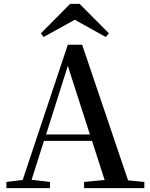

<svg xmlns="http://www.w3.org/2000/svg" viewBox="-20 -971 775 991"><path d="M391 -951H342L191 -799L205 -780L366 -869L526 -780L542 -799ZM330 -631 444 -277H218ZM414 0H725V-32L641 -40L404 -740H330L97 -42L13 -32V0H238V-32L143 -43L207 -244H455L520 -42L414 -32Z"/></svg>

Font: Noto Serif CJK JP SemiBold
Style: Regular
Weight: 600
Designer: Ryoko NISHIZUKA 西塚涼子 (kana & ideographs); Frank Grießhammer (Latin, Greek & Cyrillic); Wenlong ZHANG 张文龙 (bopomofo); San
Foundry: Adobe
Version: Version 2.001;hotconv 1.1.0;makeotfexe 2.6.0